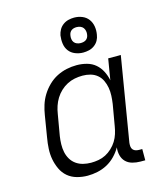

<svg xmlns="http://www.w3.org/2000/svg" viewBox="-115 -859 830 956"><g transform="rotate(-15 300.0 -381.0)"><path d="M219 8Q191 8 164 0.5Q137 -7 117 -24Q97 -41 85.5 -65.5Q74 -90 69 -116.5Q64 -143 65.5 -171.5Q67 -200 72 -228L90 -338Q94 -364 102 -389.5Q110 -415 124.5 -438.5Q139 -462 159.5 -482Q180 -502 204.5 -514.5Q229 -527 255 -532.5Q281 -538 307 -538Q334 -538 359.5 -531Q385 -524 403.5 -508Q422 -492 433.5 -469.5Q445 -447 450 -422L468 -530H533L461 -96Q460 -86 461 -77Q462 -68 467.5 -61.5Q473 -55 481.5 -52.5Q490 -50 499 -50H515V8H490Q469 8 449 2.5Q429 -3 415.5 -16.5Q402 -30 397 -50Q392 -70 395 -91Q382 -68 362.5 -48Q343 -28 319.5 -15.5Q296 -3 270 2.5Q244 8 219 8ZM252 -50Q271 -50 290.5 -53.5Q310 -57 327.5 -66Q345 -75 360.5 -89.5Q376 -104 386.5 -121Q397 -138 403 -157Q409 -176 412 -195L431 -305Q434 -326 435 -347Q436 -368 432.5 -388Q429 -408 420.5 -426Q412 -444 397 -456.5Q382 -469 362.5 -474.5Q343 -480 322 -480Q301 -480 281 -476Q261 -472 242.5 -462.5Q224 -453 208 -438Q192 -423 181 -405Q170 -387 163.5 -367.5Q157 -348 154 -328L135 -218Q132 -198 131.5 -177Q131 -156 135 -136.5Q139 -117 149 -100Q159 -83 175 -71.5Q191 -60 211 -55Q231 -50 252 -50ZM356 -590Q335 -590 315 -598Q295 -606 283 -622Q271 -638 268 -659Q265 -680 268 -702Q271 -717 278.5 -730.5Q286 -744 299 -753.5Q312 -763 327 -766.5Q342 -770 356 -770Q378 -770 397.5 -762Q417 -754 429 -738Q441 -722 444.5 -701Q448 -680 444 -658Q442 -643 434.5 -629.5Q427 -616 414 -606.5Q401 -597 386 -593.5Q371 -590 356 -590ZM356 -639Q363 -639 370 -640.5Q377 -642 383 -646Q389 -650 392.5 -656.5Q396 -663 397 -670Q399 -680 397 -690Q395 -700 389.5 -707Q384 -714 375 -717.5Q366 -721 356 -721Q349 -721 342.5 -719.5Q336 -718 330 -714Q324 -710 320.5 -703.5Q317 -697 316 -690Q314 -680 315.5 -670Q317 -660 322.5 -653Q328 -646 337 -642.5Q346 -639 356 -639Z"/></g></svg>

Font: Iosevka Slab Light Extended
Style: Italic
Weight: 300
Width: 7
Italic angle: -9°
Monospace: yes
Designer: Belleve Invis
Foundry: Belleve Invis
Version: Version 11.1.0; ttfautohint (v1.8.3)